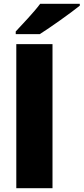

<svg xmlns="http://www.w3.org/2000/svg" viewBox="-20 -993 441 1013"><path d="M401 -963V-973H192C159 -928 97 -864 63 -827V-813H190C244 -847 354 -925 401 -963ZM257 0V-760H66V0Z"/></svg>

Font: Noto Sans Lao Looped Black
Style: Regular
Weight: 900
Designer: Mark Frömberg, Ben Mitchell
Foundry: The Fontpad Ltd
Version: Version 1.002